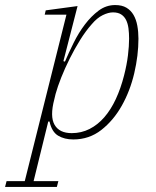

<svg xmlns="http://www.w3.org/2000/svg" viewBox="-90 -540 616 760"><path d="M-64 177H8L173 -482H87L91 -499L217 -516L161 -298L167 -296Q182 -331 201.5 -370.5Q221 -410 246 -443Q271 -476 300.5 -498Q330 -520 366 -520Q393 -520 410.5 -509.5Q428 -499 438.5 -481Q449 -463 453.5 -438.5Q458 -414 458 -387Q458 -321 441.5 -250.5Q425 -180 392 -121.5Q359 -63 311 -25.5Q263 12 200 12Q165 12 140 -3Q115 -18 106 -59H101L43 177H141L135 200H-70ZM194 -13Q232 -13 264.5 -29.5Q297 -46 323 -76Q349 -106 368.5 -148Q388 -190 401 -241Q412 -284 416.5 -321Q421 -358 421 -387Q421 -409 418.5 -428Q416 -447 409 -461Q402 -475 389.5 -483Q377 -491 357 -491Q339 -491 316.5 -480Q294 -469 273 -444Q249 -417 227 -381.5Q205 -346 186 -308Q167 -270 152.5 -233.5Q138 -197 130 -168L125 -147Q107 -79 126 -46Q145 -13 194 -13Z"/></svg>

Font: IBM Plex Serif ExtraLight
Style: Italic
Weight: 200
Italic angle: -14°
Designer: Mike Abbink, Paul van der Laan, Pieter van Rosmalen
Foundry: Bold Monday
Version: Version 2.5